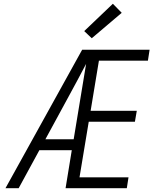

<svg xmlns="http://www.w3.org/2000/svg" viewBox="-20 -999 840 1019"><path d="M9 0 416 -735H774L765 -677H505L461 -411H706L696 -353H451L402 -58H662L653 0H328L361 -202H189L79 0ZM371 -260 437 -660Q415 -618 392 -575Q369 -532 346 -490L221 -260ZM467 -796 427 -834 579 -979 626 -931Z"/></svg>

Font: Iosevka Aile Light
Style: Italic
Weight: 300
Italic angle: -9°
Designer: Belleve Invis
Foundry: Belleve Invis
Version: Version 31.1.0; ttfautohint (v1.8.4)